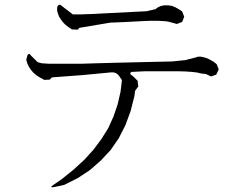

<svg xmlns="http://www.w3.org/2000/svg" viewBox="-20 -769 1040 825"><path d="M215.8 34.2Q187.5 40 210.9 24.4L245.1 1L295.9 -40L341.8 -82L381.8 -126L416 -171.9L445.3 -218.8L467.8 -268.6L485.4 -320.3L498 -375L503.9 -424.8L491.2 -443.4Q478.5 -460 457 -458L334 -446.3L203.1 -436.5L193.4 -426.8L169.9 -425.8L152.3 -435.5L136.7 -445.3L123 -457L112.3 -469.7L103.5 -483.4L96.7 -498L92.8 -512.7L98.6 -533.2Q106.4 -542 112.3 -531.2L141.6 -502L159.2 -497.1L190.4 -495.1H229.5H276.4H331.1L393.6 -497.1L462.9 -499L627 -502.9L718.8 -504.9L776.4 -510.7L818.4 -521.5L831.1 -525.4H843.8L857.4 -522.5L870.1 -518.6L883.8 -511.7L897.5 -503.9L911.1 -493.2L919.9 -470.7L909.2 -448.2L886.7 -440.4L864.3 -451.2L844.7 -453.1L829.1 -457L805.7 -460L777.3 -461.9L742.2 -462.9H656.2H604.5L544.9 -460Q534.2 -453.1 544.9 -446.3L553.7 -439.5L571.3 -421.9L574.2 -397.5L560.5 -378.9L557.6 -356.4L541 -291L518.6 -230.5L490.2 -174.8L455.1 -124L413.1 -79.1L366.2 -38.1L314.5 -3.9L255.9 25.4ZM704.1 -675.8 692.4 -677.7 676.8 -678.7 655.3 -679.7H628.9L599.6 -678.7L565.4 -676.8L526.4 -674.8L484.4 -672.9L455.1 -671.9L321.3 -649.4L313.5 -641.6L289.1 -642.6L274.4 -652.3L261.7 -662.1L251 -672.9L242.2 -684.6L234.4 -696.3L229.5 -709L225.6 -721.7V-735.4Q226.6 -748 238.3 -749L293 -707H322.3L348.6 -708L379.9 -709L416 -710.9L549.8 -717.8L609.4 -720.7L647.5 -729.5L658.2 -737.3L670.9 -743.2L685.5 -746.1H701.2L716.8 -744.1L732.4 -738.3L748 -729.5L762.7 -719.7L771.5 -697.3L762.7 -674.8L740.2 -666Z"/></svg>

Font: B2 Hana
Style: Regular
Weight: 500
Version: 2020-08-05; (max)